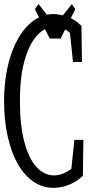

<svg xmlns="http://www.w3.org/2000/svg" viewBox="-27 -902 435 928"><path d="M231 5.9Q177.7 5.9 133.8 -24.7Q89.8 -55.2 58.3 -110.8Q26.9 -166.5 9.8 -244.1Q-7.3 -321.8 -7.3 -414.1Q-7.3 -504.9 10.5 -582Q28.3 -659.2 60.3 -715.3Q92.3 -771.5 135.7 -802.7Q179.2 -834 230 -834Q258.3 -834 294.9 -822.8Q331.5 -811.5 366.7 -776.9L369.1 -602.5H325.7L307.6 -779.8L351.1 -763.2V-691.9Q321.8 -738.8 293.5 -756.3Q265.1 -773.9 240.2 -773.9Q193.4 -773.9 154.3 -732.9Q115.2 -691.9 92.3 -611.8Q69.3 -531.7 69.3 -414.1Q69.3 -296.4 90.6 -216.1Q111.8 -135.7 149.2 -95Q186.5 -54.2 234.4 -54.2Q264.2 -54.2 296.6 -71.8Q329.1 -89.4 358.4 -130.9V-64.9L314 -48.3L332.5 -226.1H376L373.5 -51.8Q340.8 -22 304.7 -8.1Q268.6 5.9 231 5.9ZM159.2 -882.3 269.5 -743.2H210L320.3 -882.3L336.9 -857.4L266.1 -715.8H213.4L141.6 -857.4Z"/></svg>

Font: Scarab Serif
Style: Condensed
Weight: 400
Designer: John Roberts
Foundry: Scarab
Version: 1.0